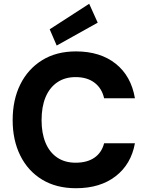

<svg xmlns="http://www.w3.org/2000/svg" viewBox="-20 -984 781 1016"><path d="M382 12Q278 12 203 -33.5Q128 -79 87.5 -160.5Q47 -242 47 -348Q47 -456 87.5 -537.5Q128 -619 203 -665.5Q278 -712 382 -712Q510 -712 592 -647Q674 -582 694 -464H531Q519 -517 480 -546.5Q441 -576 380 -576Q323 -576 282.5 -548Q242 -520 221 -469.5Q200 -419 200 -348Q200 -279 221 -228.5Q242 -178 282.5 -150.5Q323 -123 380 -123Q441 -123 479.5 -149.5Q518 -176 531 -226H694Q674 -115 592 -51.5Q510 12 382 12ZM280 -743 243 -829 452 -964 497 -864Z"/></svg>

Font: DM Sans 11pt Black
Style: Regular
Weight: 900
Version: Version 4.004;gftools[0.9.30]